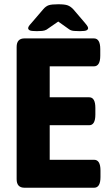

<svg xmlns="http://www.w3.org/2000/svg" viewBox="-20 -880 526 900"><path d="M95 0Q58 0 58 -40V-660Q58 -700 95 -700H420Q450 -700 450 -650V-619Q450 -569 420 -569H213V-424H398Q427 -424 427 -374V-343Q427 -293 398 -293H213V-131H421Q451 -131 451 -81V-50Q451 0 421 0ZM152 -734Q126 -734 119 -738Q112 -742 112 -748Q112 -751 114.5 -756Q117 -761 129 -774L183 -837Q195 -851 208.5 -855.5Q222 -860 253 -860Q283 -860 297 -855Q311 -850 324 -836L377 -774Q388 -761 390.5 -756Q393 -751 393 -748Q393 -742 386 -738Q379 -734 354 -734Q341 -734 327.5 -735Q314 -736 305 -742L253 -779L198 -741Q189 -736 177 -735Q165 -734 152 -734Z"/></svg>

Font: Asap Semi Condensed
Style: Bold
Weight: 700
Width: 4
Designer: Pablo Cosgaya
Foundry: Omnibus-Type
Version: Version 3.001; ttfautohint (v1.8.4.7-5d5b)